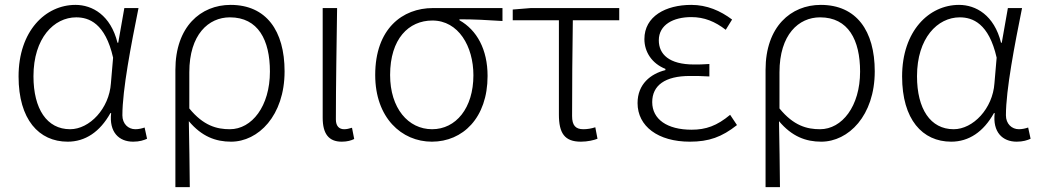

<svg xmlns="http://www.w3.org/2000/svg" viewBox="-20 -567 4260 786"><path d="M257 13C329 13 389 -27 432 -104H435C426 -26 467 13 525 13C551 13 569 7 582 1L572 -45C561 -41 547 -38 534 -38C505 -38 481 -60 481 -95C481 -200 517 -385 547 -534H489L464 -392H461C433 -505 358 -547 289 -547C166 -547 56 -440 56 -254C56 -78 139 13 257 13ZM267 -38C172 -38 117 -121 117 -255C117 -411 201 -496 292 -496C344 -496 411 -472 443 -331L434 -226C427 -123 347 -38 267 -38Z M698 199H757C756 96 755 32 753 -71C806 -8 863 13 926 13C1037 13 1145 -93 1145 -275C1145 -441 1070 -547 924 -547C802 -547 698 -458 698 -281ZM921 -38C868 -38 813 -52 755 -123V-271C755 -426 834 -496 921 -496C1037 -496 1085 -403 1085 -274C1085 -132 1011 -38 921 -38Z M1379 13C1402 13 1418 8 1430 2L1421 -44C1408 -40 1399 -38 1389 -38C1369 -38 1355 -50 1355 -78C1355 -225 1358 -379 1360 -534H1301V-85C1301 -19 1326 13 1379 13Z M1748 13C1874 13 1976 -84 1976 -256C1976 -365 1932 -444 1861 -484V-488C1922 -488 1976 -485 2037 -481V-534H1752C1628 -534 1516 -450 1516 -260C1516 -85 1624 13 1748 13ZM1749 -38C1651 -38 1577 -124 1577 -260C1577 -408 1653 -483 1750 -483C1857 -483 1918 -377 1918 -259C1918 -124 1846 -38 1749 -38Z M2358 13C2385 13 2411 7 2426 1L2417 -46C2402 -41 2385 -38 2368 -38C2336 -38 2322 -54 2322 -92C2322 -219 2323 -350 2325 -484H2515V-534H2153L2079 -528V-484H2268V-98C2268 -22 2291 13 2358 13Z M2804 13C2882 13 2935 -6 2997 -55L2969 -97C2915 -52 2870 -36 2811 -36C2711 -36 2650 -79 2650 -149C2650 -217 2702 -256 2804 -256C2830 -256 2853 -256 2884 -254V-305C2857 -303 2841 -303 2821 -303C2719 -303 2677 -345 2677 -402C2677 -466 2737 -497 2810 -497C2863 -497 2907 -479 2951 -445L2977 -487C2929 -523 2874 -547 2810 -547C2705 -547 2618 -500 2618 -407C2618 -354 2649 -307 2704 -285V-280C2644 -265 2590 -223 2590 -145C2590 -50 2674 13 2804 13Z M3114 199H3173C3172 96 3171 32 3169 -71C3222 -8 3279 13 3342 13C3453 13 3561 -93 3561 -275C3561 -441 3486 -547 3340 -547C3218 -547 3114 -458 3114 -281ZM3337 -38C3284 -38 3229 -52 3171 -123V-271C3171 -426 3250 -496 3337 -496C3453 -496 3501 -403 3501 -274C3501 -132 3427 -38 3337 -38Z M3874 13C3946 13 4006 -27 4049 -104H4052C4043 -26 4084 13 4142 13C4168 13 4186 7 4199 1L4189 -45C4178 -41 4164 -38 4151 -38C4122 -38 4098 -60 4098 -95C4098 -200 4134 -385 4164 -534H4106L4081 -392H4078C4050 -505 3975 -547 3906 -547C3783 -547 3673 -440 3673 -254C3673 -78 3756 13 3874 13ZM3884 -38C3789 -38 3734 -121 3734 -255C3734 -411 3818 -496 3909 -496C3961 -496 4028 -472 4060 -331L4051 -226C4044 -123 3964 -38 3884 -38Z"/></svg>

Font: Noto Sans CJK SC Light
Style: Regular
Weight: 300
Designer: Ryoko NISHIZUKA 西塚涼子 (kana, bopomofo & ideographs); Paul D. Hunt (Latin, Greek & Cyrillic); Sandoll Communications 산돌커뮤니
Foundry: Adobe
Version: Version 2.004;hotconv 1.0.118;makeotfexe 2.5.65603